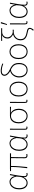

<svg xmlns="http://www.w3.org/2000/svg" viewBox="2164 -2938 956 5324"><g transform="rotate(-90 2642.0 -276.0)"><path d="M232 12Q154 12 104 -47.5Q54 -107 54 -225Q54 -310 83 -369Q112 -428 159.5 -459Q207 -490 262 -490Q294 -490 326.5 -475.5Q359 -461 384.5 -428Q410 -395 422 -340H424L448 -478H478Q468 -426 458 -370Q448 -314 439.5 -259.5Q431 -205 425.5 -156.5Q420 -108 420 -70Q420 -46 434.5 -31Q449 -16 468 -16Q477 -16 486.5 -18.5Q496 -21 503 -24L510 2Q503 5 492 8.5Q481 12 466 12Q430 12 408 -16.5Q386 -45 396 -100H394Q333 12 232 12ZM234 -16Q274 -16 310.5 -41.5Q347 -67 371.5 -109.5Q396 -152 400 -202L408 -298Q392 -370 366.5 -405Q341 -440 313 -451Q285 -462 260 -462Q215 -462 175.5 -434Q136 -406 111 -353.5Q86 -301 86 -225Q86 -131 125 -73.5Q164 -16 234 -16Z M992 8Q967 8 950 -0.5Q933 -9 924.5 -27.5Q916 -46 916 -76Q916 -101 916.5 -144Q917 -187 917.5 -240Q918 -293 918.5 -347.5Q919 -402 920 -448H702Q702 -336 692.5 -219.5Q683 -103 672 2L640 0Q655 -105 664.5 -221Q674 -337 674 -448H558V-474L624 -478H1052V-448H950Q949 -400 947.5 -344.5Q946 -289 945.5 -235.5Q945 -182 944.5 -138.5Q944 -95 944 -70Q944 -45 956.5 -32.5Q969 -20 994 -20Q999 -20 1008.5 -21.5Q1018 -23 1030 -26L1036 0Q1026 3 1016 5.5Q1006 8 992 8Z M1300 12Q1222 12 1172 -47.5Q1122 -107 1122 -225Q1122 -310 1151 -369Q1180 -428 1227.5 -459Q1275 -490 1330 -490Q1362 -490 1394.5 -475.5Q1427 -461 1452.5 -428Q1478 -395 1490 -340H1492L1516 -478H1546Q1536 -426 1526 -370Q1516 -314 1507.5 -259.5Q1499 -205 1493.5 -156.5Q1488 -108 1488 -70Q1488 -46 1502.5 -31Q1517 -16 1536 -16Q1545 -16 1554.5 -18.5Q1564 -21 1571 -24L1578 2Q1571 5 1560 8.5Q1549 12 1534 12Q1498 12 1476 -16.5Q1454 -45 1464 -100H1462Q1401 12 1300 12ZM1302 -16Q1342 -16 1378.5 -41.5Q1415 -67 1439.5 -109.5Q1464 -152 1468 -202L1476 -298Q1460 -370 1434.5 -405Q1409 -440 1381 -451Q1353 -462 1328 -462Q1283 -462 1243.5 -434Q1204 -406 1179 -353.5Q1154 -301 1154 -225Q1154 -131 1193 -73.5Q1232 -16 1302 -16Z M1760 8Q1743 8 1731 1Q1719 -6 1712.5 -21.5Q1706 -37 1706 -62V-478H1736Q1735 -406 1734.5 -336Q1734 -266 1734 -196.5Q1734 -127 1734 -56Q1734 -38 1742 -29Q1750 -20 1762 -20Q1769 -20 1775 -21.5Q1781 -23 1790 -26L1796 0Q1789 3 1780 5.5Q1771 8 1760 8Z M2088 12Q2034 12 1987.5 -16.5Q1941 -45 1912.5 -100Q1884 -155 1884 -234Q1884 -319 1913 -373Q1942 -427 1989 -452.5Q2036 -478 2090 -478H2342V-448Q2300 -451 2260 -452.5Q2220 -454 2178 -454V-450Q2229 -422 2258.5 -367Q2288 -312 2288 -234Q2288 -155 2260.5 -100Q2233 -45 2187.5 -16.5Q2142 12 2088 12ZM2088 -16Q2136 -16 2174 -43Q2212 -70 2234 -119Q2256 -168 2256 -234Q2256 -290 2236.5 -339.5Q2217 -389 2180 -419.5Q2143 -450 2090 -450Q2042 -450 2002.5 -425.5Q1963 -401 1939.5 -353Q1916 -305 1916 -234Q1916 -168 1939 -119Q1962 -70 2001 -43Q2040 -16 2088 -16Z M2504 8Q2487 8 2475 1Q2463 -6 2456.5 -21.5Q2450 -37 2450 -62V-478H2480Q2479 -406 2478.5 -336Q2478 -266 2478 -196.5Q2478 -127 2478 -56Q2478 -38 2486 -29Q2494 -20 2506 -20Q2513 -20 2519 -21.5Q2525 -23 2534 -26L2540 0Q2533 3 2524 5.5Q2515 8 2504 8Z M2834 12Q2775 12 2728.5 -17Q2682 -46 2655 -102Q2628 -158 2628 -238Q2628 -319 2655 -375Q2682 -431 2728.5 -460.5Q2775 -490 2834 -490Q2893 -490 2939.5 -460.5Q2986 -431 3013 -375Q3040 -319 3040 -238Q3040 -158 3013 -102Q2986 -46 2939.5 -17Q2893 12 2834 12ZM2834 -16Q2914 -16 2961 -77Q3008 -138 3008 -238Q3008 -305 2986.5 -355.5Q2965 -406 2926 -434Q2887 -462 2834 -462Q2781 -462 2742 -434Q2703 -406 2681.5 -355.5Q2660 -305 2660 -238Q2660 -138 2707.5 -77Q2755 -16 2834 -16Z M3358 12Q3304 12 3258 -15.5Q3212 -43 3184 -96Q3156 -149 3156 -224Q3156 -274 3171.5 -317Q3187 -360 3214.5 -394Q3242 -428 3278 -449Q3314 -470 3354 -474L3374 -452Q3316 -446 3274.5 -412.5Q3233 -379 3210.5 -329.5Q3188 -280 3188 -226Q3188 -162 3210 -115Q3232 -68 3270.5 -42Q3309 -16 3358 -16Q3415 -16 3452.5 -44Q3490 -72 3508 -119Q3526 -166 3526 -224Q3526 -291 3507 -334Q3488 -377 3450 -406Q3412 -435 3356 -460Q3311 -480 3276.5 -507.5Q3242 -535 3222 -566.5Q3202 -598 3202 -630Q3202 -675 3235.5 -704.5Q3269 -734 3344 -734Q3383 -734 3431.5 -724Q3480 -714 3544 -688L3534 -664Q3464 -690 3419.5 -698Q3375 -706 3342 -706Q3285 -706 3259.5 -685.5Q3234 -665 3234 -632Q3234 -592 3270 -553.5Q3306 -515 3370 -486Q3431 -459 3473 -426.5Q3515 -394 3536.5 -346.5Q3558 -299 3558 -226Q3558 -155 3534 -101.5Q3510 -48 3465 -18Q3420 12 3358 12Z M3872 12Q3813 12 3766.5 -17Q3720 -46 3693 -102Q3666 -158 3666 -238Q3666 -319 3693 -375Q3720 -431 3766.5 -460.5Q3813 -490 3872 -490Q3931 -490 3977.5 -460.5Q4024 -431 4051 -375Q4078 -319 4078 -238Q4078 -158 4051 -102Q4024 -46 3977.5 -17Q3931 12 3872 12ZM3872 -16Q3952 -16 3999 -77Q4046 -138 4046 -238Q4046 -305 4024.5 -355.5Q4003 -406 3964 -434Q3925 -462 3872 -462Q3819 -462 3780 -434Q3741 -406 3719.5 -355.5Q3698 -305 3698 -238Q3698 -138 3745.5 -77Q3793 -16 3872 -16Z M4478 182 4452 164Q4482 128 4492 111.5Q4502 95 4502 74Q4502 58 4492 46.5Q4482 35 4455 26Q4428 17 4378 8Q4327 -2 4283 -22.5Q4239 -43 4212.5 -82Q4186 -121 4186 -186Q4186 -238 4208 -280Q4230 -322 4266.5 -350.5Q4303 -379 4346 -390V-394Q4301 -414 4268.5 -452Q4236 -490 4236 -548Q4236 -602 4261 -639.5Q4286 -677 4329 -696Q4297 -696 4273 -696Q4249 -696 4226 -695.5Q4203 -695 4170 -694V-722H4522V-694H4415Q4379 -694 4345 -677Q4311 -660 4289.5 -627.5Q4268 -595 4268 -548Q4268 -503 4293 -470Q4318 -437 4354 -418.5Q4390 -400 4422 -400Q4440 -400 4451 -400.5Q4462 -401 4480 -404V-370Q4464 -373 4451 -373.5Q4438 -374 4420 -374Q4372 -374 4325.5 -352.5Q4279 -331 4248.5 -289Q4218 -247 4218 -186Q4218 -127 4244 -93.5Q4270 -60 4310.5 -43Q4351 -26 4396 -18Q4440 -10 4470.5 -0.5Q4501 9 4516.5 26Q4532 43 4532 72Q4532 91 4519.5 118.5Q4507 146 4478 182Z M4682 8Q4665 8 4653 1Q4641 -6 4634.5 -21.5Q4628 -37 4628 -62V-478H4658Q4657 -406 4656.5 -336Q4656 -266 4656 -196.5Q4656 -127 4656 -56Q4656 -38 4664 -29Q4672 -20 4684 -20Q4691 -20 4697 -21.5Q4703 -23 4712 -26L4718 0Q4711 3 4702 5.5Q4693 8 4682 8ZM4612 -560 4656 -730H4690L4692 -726L4636 -560Z M4984 12Q4906 12 4856 -47.5Q4806 -107 4806 -225Q4806 -310 4835 -369Q4864 -428 4911.5 -459Q4959 -490 5014 -490Q5046 -490 5078.5 -475.5Q5111 -461 5136.5 -428Q5162 -395 5174 -340H5176L5200 -478H5230Q5220 -426 5210 -370Q5200 -314 5191.5 -259.5Q5183 -205 5177.5 -156.5Q5172 -108 5172 -70Q5172 -46 5186.5 -31Q5201 -16 5220 -16Q5229 -16 5238.5 -18.5Q5248 -21 5255 -24L5262 2Q5255 5 5244 8.5Q5233 12 5218 12Q5182 12 5160 -16.5Q5138 -45 5148 -100H5146Q5085 12 4984 12ZM4986 -16Q5026 -16 5062.5 -41.5Q5099 -67 5123.5 -109.5Q5148 -152 5152 -202L5160 -298Q5144 -370 5118.5 -405Q5093 -440 5065 -451Q5037 -462 5012 -462Q4967 -462 4927.5 -434Q4888 -406 4863 -353.5Q4838 -301 4838 -225Q4838 -131 4877 -73.5Q4916 -16 4986 -16Z"/></g></svg>

Font: SourceSans3VF
Style: Regular
Weight: 200
Designer: Paul D. Hunt
Foundry: Adobe
Version: Version 3.052;hotconv 1.1.0;makeotfexe 2.6.0